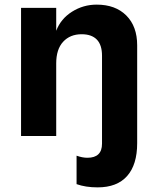

<svg xmlns="http://www.w3.org/2000/svg" viewBox="-20 -588 678 830"><path d="M311 208V85Q336 94 358 94Q421 94 421 33V-347Q421 -394 398.5 -417Q376 -440 333 -440Q283 -440 253 -407.5Q223 -375 223 -314V0H71V-554H223V-455Q243 -507 291.5 -537.5Q340 -568 398 -568Q479 -568 526 -521Q573 -474 573 -392V31Q573 124 529.5 173Q486 222 402 222Q350 222 311 208Z"/></svg>

Font: Application
Style: Bold
Weight: 700
Designer: Wei Huang
Foundry: Wei Huang
Version: Version 0.012